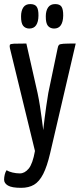

<svg xmlns="http://www.w3.org/2000/svg" viewBox="-24 -709 401 922"><path d="M77.5 193Q32.7 193 14.2 182Q-4.3 171 -4.3 153.9Q-4.3 142.4 -1.2 129.4Q2 116.3 7.6 108.4Q18 115.1 35.8 119.4Q53.6 123.7 71.4 123.7Q94.6 123.7 113.8 100.7Q132.9 77.7 143.9 16L23.6 -477.7Q21.3 -489.2 23.5 -493.8Q25.6 -498.4 43.2 -499.2Q60.8 -500 102.6 -500L156.6 -261.5Q163 -231.3 167.8 -200.3Q172.7 -169.4 176 -142.9Q179.4 -116.5 181.6 -100.3Q183.8 -84.1 183.8 -84.1Q183.8 -84.1 185.4 -100.3Q187.1 -116.5 190.5 -142.6Q193.8 -168.7 198.3 -200.2Q202.9 -231.6 207.9 -262.2L252.6 -476.4Q254.6 -488.5 258.9 -493.1Q263.1 -497.7 280.9 -498.9Q298.7 -500 339.6 -500L216.7 27.2Q202 90.1 183.4 126.6Q164.8 163 139.5 178Q114.2 193 77.5 193ZM116.1 -571.9Q97.7 -572.3 87.2 -585.1Q76.7 -597.9 77.1 -631.6Q77.4 -657.9 88.1 -673.7Q98.7 -689.4 121.3 -689.4Q143.6 -689.4 152.3 -676.6Q161.1 -663.7 160.7 -634.2Q160.4 -604.3 149.6 -588.1Q138.8 -571.9 116.1 -571.9ZM235.5 -571.9Q216.5 -572.3 206 -585.1Q195.5 -597.9 195.9 -631.6Q196.2 -657.9 207.2 -673.7Q218.2 -689.4 240.8 -689.4Q263.1 -689.4 271.5 -676.6Q279.8 -663.7 279.5 -634.2Q279.1 -604.3 268.3 -588.1Q257.5 -571.9 235.5 -571.9Z"/></svg>

Font: Yanone Kaffeesatz ExtraLight
Style: Regular
Weight: 200
Designer: Yanone (Cyrillic: Daniel Pouzeot, Huerta Tipografica, and Cyreal)
Foundry: Yanone
Version: Version 2.003